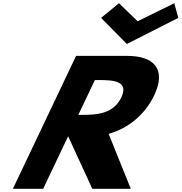

<svg xmlns="http://www.w3.org/2000/svg" viewBox="-20 -1172 1127 1192"><path d="M718.7 -1152 607.5 -1061 767.4 -899 1086.9 -1061 1062.1 -1152 834.5 -1040ZM452.3 -825 60 0H248L403 -326L553 0H792L654.5 -341C770.8 -373 878.2 -456 937.2 -580C1014.2 -742 937.7 -825 769.7 -825ZM466.3 -459 569 -675H595.6C681.5 -675 782 -670 733 -567C684 -464 578.8 -459 492.9 -459Z"/></svg>

Font: Hussar
Style: BdSuprExtOblFive
Weight: 700
Foundry: Cannot Into Space Fonts
Version: Version 2.00